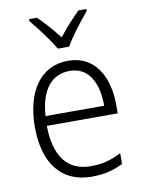

<svg xmlns="http://www.w3.org/2000/svg" viewBox="-87 -825 669 896"><g transform="rotate(-10 248.0 -377.5)"><path d="M222 -606H276C300 -650 351 -715 385 -755V-765H348C313 -731 280 -694 249 -655C219 -693 183 -735 151 -765H114V-755C147 -716 197 -650 222 -606ZM259 -542C126 -542 53 -429 53 -263C53 -97 128 10 275 10C334 10 378 -1 424 -24V-75C373 -49 333 -39 278 -39C169 -39 110 -116 109 -260H445V-300C445 -437 384 -542 259 -542ZM258 -494C348 -494 389 -415 389 -306H111C119 -430 173 -494 258 -494Z"/></g></svg>

Font: Noto Sans Malayalam SemiCondensed Light
Style: Regular
Weight: 300
Width: 4
Designer: Jelle Bosma - Monotype Design Team
Foundry: Monotype Imaging Inc.
Version: Version 2.104